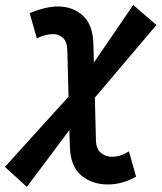

<svg xmlns="http://www.w3.org/2000/svg" viewBox="-23 -729 647 769"><path d="M84.5 19.5 -3.4 -60.5 251.5 -341.8 246.6 -526.9Q246.1 -560.5 230 -576.4Q213.9 -592.3 191.4 -592.3Q157.2 -592.3 124.5 -575.2L95.7 -676.8Q162.1 -703.1 208.5 -703.1Q267.6 -703.1 308.3 -667Q349.1 -630.9 351.1 -552.2L353 -478.5L510.7 -709L603.5 -628.9L356.9 -337.9L361.3 -166.5Q362.3 -132.8 380.9 -116.9Q399.4 -101.1 426.3 -101.1Q460 -101.1 493.2 -123L522 -21.5Q466.8 9.8 409.2 9.8Q345.7 9.8 302.5 -26.4Q259.3 -62.5 256.8 -141.1L254.9 -208Z"/></svg>

Font: Cascadia Code NF SemiBold
Style: Italic
Weight: 600
Italic angle: -10°
Monospace: yes
Designer: Aaron Bell
Foundry: Saja Typeworks
Version: Version 2404.023; ttfautohint (v1.8.4)